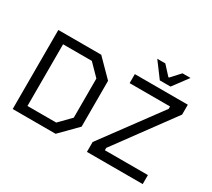

<svg xmlns="http://www.w3.org/2000/svg" viewBox="-169 -1242 1709 1550"><g transform="rotate(30 685.5 -467.5)"><path d="M1000 -794 895 -935H970L1047 -851H1053L1130 -935H1205L1100 -794ZM779 0V-92L1177 -631V-653H800V-737H1294V-645L898 -106V-84H1299V0ZM87 0V-737H487L640 -582V-155L487 0ZM178 -81H446L549 -186V-551L446 -656H178Z"/></g></svg>

Font: Tomorrow
Style: Regular
Weight: 400
Designer: Tony de Marco, Monica Rizzolli
Foundry: Just in Type
Version: Version 2.002